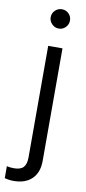

<svg xmlns="http://www.w3.org/2000/svg" viewBox="-138 -734 438 979"><g transform="rotate(10 81.0 -244.5)"><path d="M100 -597Q80 -597 65 -612Q50 -627 50 -647Q50 -668 65 -682.5Q80 -697 100 -697Q121 -697 135.5 -682.5Q150 -668 150 -647Q150 -627 135.5 -612Q121 -597 100 -597ZM8 208Q-6 208 -18 206Q-30 204 -38 202V140Q-29 142 -20.5 143Q-12 144 -1 144Q33 144 48 128Q63 112 63 76V-501H137V82Q137 142 103 175Q69 208 8 208Z"/></g></svg>

Font: Red Hat Display
Style: Regular
Weight: 400
Designer: Pentagram / MCKL
Foundry: Pentagram / MCKL
Version: Version 1.003; Red Hat Display